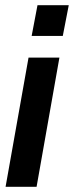

<svg xmlns="http://www.w3.org/2000/svg" viewBox="-20 -720 285 740"><path d="M102 -581.5 124.5 -700H245L222 -581.5ZM1.5 0 90 -498H209L121 0Z"/></svg>

Font: Cabin Condensed
Style: Bold Italic
Weight: 700
Width: 3
Italic angle: -10°
Designer: Pablo Impallari
Foundry: Pablo Impallari. http://www.impallari.com Igino Marini. http://www.ikern.com
Version: Version 3.001; ttfautohint (v1.8.3)